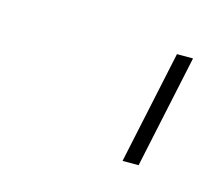

<svg xmlns="http://www.w3.org/2000/svg" viewBox="-40 -755 256 231"><g transform="rotate(15 88.5 -639.5)"><path d="M127 -569 157 -710H177L147 -569Z"/></g></svg>

Font: Raleway-v4020 Thin
Style: Italic
Weight: 250
Italic angle: -12°
Designer: Matt McInerney, Pablo Impallari, Rodrigo Fuenzalida
Foundry: Matt McInerney, Pablo Impallari, Rodrigo Fuenzalida
Version: Version 4.020;PS 004.020;hotconv 1.0.88;makeotf.lib2.5.64775